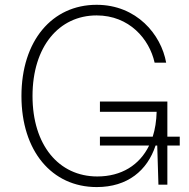

<svg xmlns="http://www.w3.org/2000/svg" viewBox="-20 -757 773 787"><path d="M376.5 9.8C502.9 9.8 584 -58.1 617.7 -160.6H624.5L629.4 0H666V-160.6H716.8V-196.8H666V-340.8H389.6V-298.8H622.1C621.1 -261.2 615.7 -227.1 606 -196.8H389.6V-160.6H591.3C552.2 -80.1 477.5 -33.7 378.9 -33.7C220.2 -33.7 113.3 -163.1 113.3 -363.3C113.3 -565.9 221.7 -693.8 376 -693.8C509.8 -693.8 592.3 -597.2 613.8 -500H661.1C640.6 -615.7 540 -737.3 376 -737.3C193.4 -737.3 67.9 -589.8 67.9 -363.3C67.9 -138.7 191.9 9.8 376.5 9.8Z"/></svg>

Font: Raveo ExtraLight
Style: Regular
Weight: 200
Designer: Jakub Foglar, Rasmus Andersson (Inter)
Foundry: Jakubfoglar.com
Version: Version 1.100;Glyphs 3.2.3 (3260)